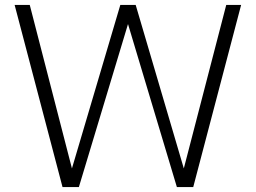

<svg xmlns="http://www.w3.org/2000/svg" viewBox="-20 -754 1031 774"><path d="M232 0 39 -734H100L270 -75L465 -734H527L721 -75L892 -734H952L759 0H693L496 -657L298 0Z"/></svg>

Font: Exo Thin Light
Style: Regular
Weight: 300
Version: Version 2.000